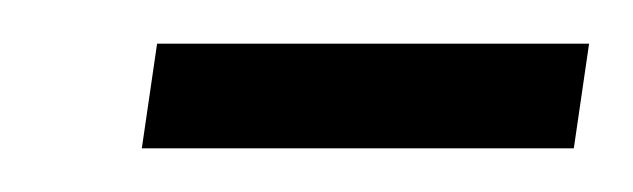

<svg xmlns="http://www.w3.org/2000/svg" viewBox="-20 -631 290 88"><path d="M45 -563 52 -611H250L243 -563Z"/></svg>

Font: Alumni Sans Thin SemiBold
Style: Italic
Weight: 600
Italic angle: -8°
Version: Version 1.016